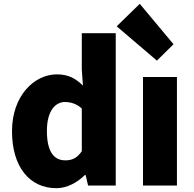

<svg xmlns="http://www.w3.org/2000/svg" viewBox="-20 -973 1019 1007"><path d="M276 14C330 14 385 -15 425 -55H429L442 0H587V-799H409V-609L415 -524C378 -560 341 -583 278 -583C160 -583 43 -471 43 -285C43 -99 134 14 276 14ZM323 -132C262 -132 226 -178 226 -287C226 -392 271 -438 320 -438C350 -438 382 -429 409 -404V-180C384 -143 357 -132 323 -132Z M730 0H908V-569H730ZM803 -655 890 -741 713 -953 592 -835Z"/></svg>

Font: ChiuKong Gothic MN Heavy
Style: Regular
Weight: 900
Designer: Ryoko NISHIZUKA 西塚涼子 (kana, bopomofo & ideographs); Paul D. Hunt (Latin, Greek & Cyrillic); Sandoll Communications 산돌커뮤니
Foundry: Adobe
Version: Version 1.300